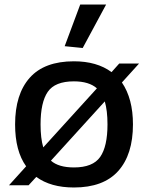

<svg xmlns="http://www.w3.org/2000/svg" viewBox="-20 -822 656 852"><path d="M267 -617 336 -802H451L347 -609ZM160 -270Q160 -208 172 -168L410 -430Q375 -461 308 -461Q224 -461 192 -414.5Q160 -368 160 -270ZM308 -79Q392 -79 424.5 -125.5Q457 -172 457 -270Q457 -331 445 -372L206 -109Q240 -79 308 -79ZM96 -84Q47 -152 47 -270Q47 -404 112 -477Q177 -550 308 -550Q410 -550 475 -502L509 -540H597L521 -456Q570 -384 570 -270Q570 -136 504.5 -63Q439 10 308 10Q205 10 141 -37L107 0H20Z"/></svg>

Font: EncodeSans
Style: Medium
Weight: 500
Designer: Pablo Impallari, Andres Torresi
Foundry: Pablo Impallari, Andres Torresi
Version: Version 1.000; ttfautohint (v1.4.1)